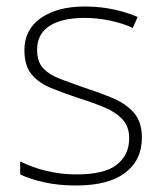

<svg xmlns="http://www.w3.org/2000/svg" viewBox="-20 -560 502 590"><path d="M416 -137Q416 -68 364.5 -29Q313 10 214 10Q159 10 115 0Q71 -10 42 -24V-64Q80 -45 124 -34.5Q168 -24 215 -24Q301 -24 339 -54Q377 -84 377 -135Q377 -170 357.5 -192Q338 -214 303 -229Q268 -244 223 -258Q175 -274 137 -289.5Q99 -305 77 -331.5Q55 -358 55 -406Q55 -469 105.5 -504.5Q156 -540 241 -540Q288 -540 329 -531Q370 -522 403 -508L388 -474Q359 -488 319 -496.5Q279 -505 240 -505Q171 -505 132.5 -480.5Q94 -456 94 -407Q94 -370 113 -350Q132 -330 165 -317.5Q198 -305 241 -290Q287 -275 326.5 -258.5Q366 -242 391 -214Q416 -186 416 -137Z"/></svg>

Font: Noto Sans Kannada ExtraLight
Style: Regular
Weight: 200
Designer: Jelle Bosma - Monotype Design Team
Foundry: Monotype Imaging Inc.
Version: Version 2.005; ttfautohint (v1.8.4.7-5d5b)